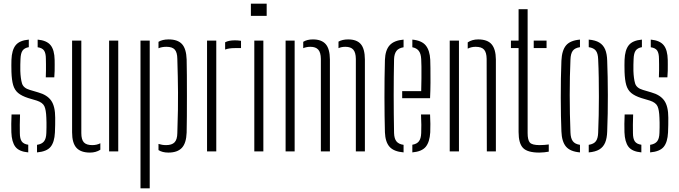

<svg xmlns="http://www.w3.org/2000/svg" viewBox="-20 -820 3680 1040"><path d="M41.5 -103.5Q41 -127.5 41 -149Q41 -170.5 42.5 -200H88.5Q87 -170 87.2 -144.2Q87.5 -118.5 87.5 -99.5Q87.5 -68.5 97.8 -54Q108 -39.5 133 -36V5.5Q83 1 63.2 -25Q43.5 -51 41.5 -103.5ZM180.5 5.5V-35.5Q206.5 -39.5 218.2 -54Q230 -68.5 231 -99.5Q231.5 -115.5 231.8 -129.5Q232 -143.5 231.8 -156.5Q231.5 -169.5 231 -182Q229.5 -225.5 220.2 -245Q211 -264.5 179.5 -275L132.5 -289Q97 -300.5 78 -316.5Q59 -332.5 51.2 -359.5Q43.5 -386.5 42 -430.5Q41.5 -452.5 41.5 -466.2Q41.5 -480 42 -496Q44 -549 64.8 -575Q85.5 -601 136 -605.5V-564.5Q112.5 -560.5 102.2 -546Q92 -531.5 91 -500Q90.5 -487.5 90 -469.5Q89.5 -451.5 90 -436Q91.5 -394.5 99 -368.8Q106.5 -343 141.5 -333L187 -319.5Q235.5 -306 257.2 -275Q279 -244 279 -182Q279 -159 278.8 -142.8Q278.5 -126.5 277.5 -102.5Q275 -50 254 -24.5Q233 1 180.5 5.5ZM228 -401Q229 -419.5 229 -438Q229 -456.5 229 -472.5Q229 -488.5 228.5 -501Q228.5 -531.5 218.8 -546Q209 -560.5 184 -564V-605.5Q233 -601 254 -575.2Q275 -549.5 276 -495Q276 -487.5 276.2 -471Q276.5 -454.5 276 -435.8Q275.5 -417 274 -401Z M370.5 -103V-600H420.5V-99Q420.5 -64 434.2 -49Q448 -34 479.5 -34Q504.5 -34 523.5 -44V-9Q499.5 6.5 467.5 6.5Q417.5 6.5 394 -19.5Q370.5 -45.5 370.5 -103ZM571 0V-600H620.5V0Z M741 200V-600H791V200ZM838.5 -40.5Q847.5 -37.5 857.8 -35.8Q868 -34 879.5 -34Q911 -34 925.5 -49Q940 -64 940.5 -99Q943 -173 943.8 -225.8Q944.5 -278.5 944.2 -321Q944 -363.5 943 -406Q942 -448.5 940.5 -501.5Q940 -536 926.8 -551.2Q913.5 -566.5 881.5 -566.5Q856 -566.5 838.5 -558.5V-593.5Q849 -600 862.5 -603.2Q876 -606.5 893.5 -606.5Q942.5 -606.5 965.8 -581.2Q989 -556 991 -498Q992 -465 992.2 -412.5Q992.5 -360 992.5 -301.5Q992.5 -243 992.2 -189.8Q992 -136.5 991 -102Q989 -44.5 965 -19Q941 6.5 892 6.5Q859.5 6.5 838.5 -7Z M1101.5 0V-600H1151.5V0ZM1199.5 -551.5V-591Q1219 -601.5 1252.5 -601.5Q1259.5 -601.5 1267.2 -601Q1275 -600.5 1285.5 -599V-559.5H1252.5Q1219.5 -559.5 1199.5 -551.5Z M1339 -734V-800H1424.5V-734ZM1357.5 0V-600H1406.5V0Z M1527 0V-600H1576V0ZM1907.5 0V-501Q1907 -536 1893.5 -551.2Q1880 -566.5 1851 -566.5Q1829 -566.5 1813.5 -559V-594.5Q1824 -600.5 1837 -603.5Q1850 -606.5 1865.5 -606.5Q1912.5 -606.5 1934.2 -581.2Q1956 -556 1956.5 -498V0ZM1718 0V-501Q1717.5 -536 1703.8 -551.2Q1690 -566.5 1661.5 -566.5Q1650.5 -566.5 1640.5 -564.5Q1630.5 -562.5 1622.5 -559V-593.5Q1633 -600 1645.8 -603.2Q1658.5 -606.5 1675 -606.5Q1721.5 -606.5 1744 -581.2Q1766.5 -556 1767 -498V0Z M2065 -103.5Q2064 -145 2063.2 -193Q2062.5 -241 2062.5 -292.5Q2062.5 -344 2063 -395.5Q2063.5 -447 2065 -495.5Q2067 -549 2090.8 -575Q2114.5 -601 2166 -605.5V-564Q2138.5 -559.5 2127 -543.5Q2115.5 -527.5 2114.5 -500Q2113.5 -454 2113 -405Q2112.5 -356 2112.5 -305.2Q2112.5 -254.5 2113 -202.8Q2113.5 -151 2114.5 -99.5Q2115.5 -68.5 2127.8 -53.8Q2140 -39 2166 -35.5V5.5Q2113 1 2090 -25Q2067 -51 2065 -103.5ZM2213.5 5.5V-36Q2238 -40 2249.2 -54.8Q2260.5 -69.5 2261.5 -99.5Q2262.5 -114.5 2262.2 -143.5Q2262 -172.5 2260.5 -200H2309.5Q2311 -178.5 2311.2 -149Q2311.5 -119.5 2310.5 -103.5Q2307.5 -51 2286.2 -25Q2265 1 2213.5 5.5ZM2158.5 -288V-326.5H2261.5Q2262.5 -360.5 2262.8 -396Q2263 -431.5 2262.8 -459.8Q2262.5 -488 2261.5 -500Q2260 -530 2248 -545Q2236 -560 2213.5 -564V-605.5Q2264.5 -600.5 2286.2 -573.8Q2308 -547 2310.5 -496.5Q2311 -485.5 2311.5 -451.2Q2312 -417 2311.8 -372.8Q2311.5 -328.5 2309.5 -288Z M2416 0V-600H2466V0ZM2617 0 2616 -501Q2615.5 -536 2602 -551.2Q2588.5 -566.5 2556.5 -566.5Q2544.5 -566.5 2533.8 -564Q2523 -561.5 2513.5 -556.5V-590.5Q2525.5 -598.5 2539.5 -602.5Q2553.5 -606.5 2570 -606.5Q2620.5 -606.5 2643 -580Q2665.5 -553.5 2666 -498V0Z M2747.5 -559.5V-600H2789V-770H2838V-99.5Q2838 -61.5 2850 -47.8Q2862 -34 2903 -34Q2918.5 -34 2928.5 -35Q2938.5 -36 2952.5 -37.5V1.5Q2940.5 3.5 2927.8 5Q2915 6.5 2901 6.5Q2837.5 6.5 2813.2 -18.5Q2789 -43.5 2789 -105V-559.5ZM2871 -559.5V-600H2940.5V-559.5Z M3021 -108.5Q3019.5 -144 3018.5 -190.8Q3017.5 -237.5 3017.5 -289.5Q3017.5 -341.5 3018.2 -393.2Q3019 -445 3021 -491Q3023.5 -547 3046 -574Q3068.5 -601 3121.5 -605.5V-564.5Q3094 -560.5 3082.5 -545Q3071 -529.5 3070 -497Q3068 -453 3067 -404.5Q3066 -356 3066 -305.2Q3066 -254.5 3067 -203.2Q3068 -152 3070 -102.5Q3071 -71 3082.8 -55.2Q3094.5 -39.5 3121.5 -35.5V5.5Q3068.5 1 3045.8 -26Q3023 -53 3021 -108.5ZM3169 5.5V-35.5Q3197 -40 3208 -55.5Q3219 -71 3220 -100.5Q3222 -146.5 3223 -195.5Q3224 -244.5 3224 -295.5Q3224 -346.5 3223.2 -397.8Q3222.5 -449 3220 -499.5Q3219 -530.5 3207.5 -545.5Q3196 -560.5 3169 -564.5V-605.5Q3205 -602.5 3226.2 -589.5Q3247.5 -576.5 3257.8 -552.5Q3268 -528.5 3269 -491Q3270.5 -450.5 3271.5 -403Q3272.5 -355.5 3272.5 -305.2Q3272.5 -255 3271.8 -205Q3271 -155 3269 -108.5Q3268 -71.5 3257.8 -47.2Q3247.5 -23 3226 -10.2Q3204.5 2.5 3169 5.5Z M3362.5 -103.5Q3362 -127.5 3362 -149Q3362 -170.5 3363.5 -200H3409.5Q3408 -170 3408.2 -144.2Q3408.5 -118.5 3408.5 -99.5Q3408.5 -68.5 3418.8 -54Q3429 -39.5 3454 -36V5.5Q3404 1 3384.2 -25Q3364.5 -51 3362.5 -103.5ZM3501.5 5.5V-35.5Q3527.5 -39.5 3539.2 -54Q3551 -68.5 3552 -99.5Q3552.5 -115.5 3552.8 -129.5Q3553 -143.5 3552.8 -156.5Q3552.5 -169.5 3552 -182Q3550.5 -225.5 3541.2 -245Q3532 -264.5 3500.5 -275L3453.5 -289Q3418 -300.5 3399 -316.5Q3380 -332.5 3372.2 -359.5Q3364.5 -386.5 3363 -430.5Q3362.5 -452.5 3362.5 -466.2Q3362.5 -480 3363 -496Q3365 -549 3385.8 -575Q3406.5 -601 3457 -605.5V-564.5Q3433.5 -560.5 3423.2 -546Q3413 -531.5 3412 -500Q3411.5 -487.5 3411 -469.5Q3410.5 -451.5 3411 -436Q3412.5 -394.5 3420 -368.8Q3427.5 -343 3462.5 -333L3508 -319.5Q3556.5 -306 3578.2 -275Q3600 -244 3600 -182Q3600 -159 3599.8 -142.8Q3599.5 -126.5 3598.5 -102.5Q3596 -50 3575 -24.5Q3554 1 3501.5 5.5ZM3549 -401Q3550 -419.5 3550 -438Q3550 -456.5 3550 -472.5Q3550 -488.5 3549.5 -501Q3549.5 -531.5 3539.8 -546Q3530 -560.5 3505 -564V-605.5Q3554 -601 3575 -575.2Q3596 -549.5 3597 -495Q3597 -487.5 3597.2 -471Q3597.5 -454.5 3597 -435.8Q3596.5 -417 3595 -401Z"/></svg>

Font: Big Shoulders Stencil Text Thin ExtraLight
Style: Regular
Weight: 250
Version: Version 2.001